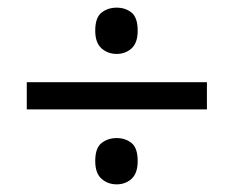

<svg xmlns="http://www.w3.org/2000/svg" viewBox="-20 -603 612 502"><path d="M285 -462Q262 -462 245.5 -476.5Q229 -491 229 -523Q229 -557 245.5 -570Q262 -583 285 -583Q308 -583 324 -570Q340 -557 340 -523Q340 -491 324 -476.5Q308 -462 285 -462ZM50 -317V-388H521V-317ZM285 -121Q262 -121 245.5 -135.5Q229 -150 229 -182Q229 -216 245.5 -229Q262 -242 285 -242Q308 -242 324 -229Q340 -216 340 -182Q340 -150 324 -135.5Q308 -121 285 -121Z"/></svg>

Font: Noto Sans Linear A
Style: Regular
Weight: 400
Designer: Monotype Design Team
Foundry: Monotype Imaging Inc.
Version: Version 2.002; ttfautohint (v1.8.4.7-5d5b)